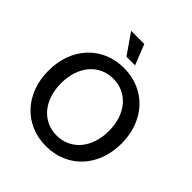

<svg xmlns="http://www.w3.org/2000/svg" viewBox="-246 -1089 1271 1271"><g transform="rotate(45 389.5 -453.5)"><path d="M390 16C591 16 732 -135 732 -350C732 -565 591 -716 390 -716C189 -716 48 -565 48 -350C48 -135 189 16 390 16ZM390 -84C257 -84 166 -192 166 -350C166 -508 257 -616 390 -616C522 -616 614 -508 614 -350C614 -192 522 -84 390 -84ZM348 -780H429L372 -923H249Z"/></g></svg>

Font: Uncut Sans Semibold
Style: Regular
Weight: 600
Designer: Kasper Nordkvist
Foundry: UNCUT.wtf
Version: Version 1.304;Glyphs 3.2 (3246)